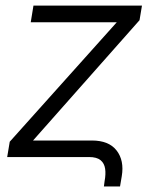

<svg xmlns="http://www.w3.org/2000/svg" viewBox="-20 -566 539 692"><path d="M354.5 106 356.9 87.4Q361.8 61.5 358.9 42Q356 22.5 342.3 11.2Q328.6 0 300.8 0H5.9L15.1 -55.2L400.9 -485.8H90.8L100.6 -545.9H491.7L482.9 -493.2L99.1 -59.6H311Q372.6 -59.6 400.4 -23.4Q428.2 12.7 418.9 68.8L412.6 106Z"/></svg>

Font: Inter Tight Light
Style: Italic
Weight: 300
Italic angle: -9.39999°
Designer: Rasmus Andersson
Foundry: rsms
Version: Version 3.004